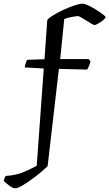

<svg xmlns="http://www.w3.org/2000/svg" viewBox="-89 -820 592 1040"><path d="M-7 200Q-19 200 -38 186Q-57 172 -69 160Q-68 154 -64.5 145.5Q-61 137 -58 133Q-7 130 31.5 115Q70 100 110 78L148 -449L45 -455Q47 -468 50.5 -479Q54 -490 58 -496L152 -499L167 -711Q173 -721 197 -736Q221 -751 252 -765.5Q283 -780 312.5 -790Q342 -800 358 -800Q369 -800 389.5 -790.5Q410 -781 431.5 -767.5Q453 -754 468 -742.5Q483 -731 483 -727Q483 -722 472.5 -713Q462 -704 448 -695.5Q434 -687 424 -684Q420 -684 407.5 -691Q395 -698 379.5 -708Q364 -718 351 -725.5Q338 -733 331 -733Q326 -733 301.5 -728.5Q277 -724 259 -717L237 -500H392L401 -487Q399 -477 393.5 -464Q388 -451 383 -443L230 -447L169 80Q156 93 132 113Q108 133 80.5 153Q53 173 29.5 186.5Q6 200 -7 200Z"/></svg>

Font: Texturina
Style: Regular
Weight: 400
Designer: Guillermo Torres Carreño
Foundry: Omnibus-Type
Version: Version 1.002; ttfautohint (v1.8.3)